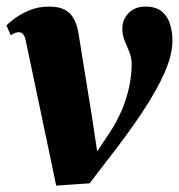

<svg xmlns="http://www.w3.org/2000/svg" viewBox="-25 -568 558 598"><path d="M55.5 -440Q52.5 -455 47.2 -461.2Q42 -467.5 34 -467.5Q26.5 -467.5 20.8 -465Q15 -462.5 8.5 -458L-5 -489Q4.5 -498.5 23.2 -512.2Q42 -526 68.8 -536.8Q95.5 -547.5 128.5 -547.5Q157.5 -547.5 176 -538Q194.5 -528.5 204.8 -509.8Q215 -491 219.5 -464L262.5 -197.5L283.5 -57L243.5 -45L314 -151Q338.5 -187.5 354 -224Q369.5 -260.5 377.2 -296.8Q385 -333 385 -369Q385 -388.5 377.8 -406Q370.5 -423.5 363.2 -441.5Q356 -459.5 356 -479Q356 -507 375.5 -527.2Q395 -547.5 428 -547.5Q461 -547.5 479.2 -532Q497.5 -516.5 504.8 -492.5Q512 -468.5 512 -443Q512.5 -399 488.2 -343.2Q464 -287.5 417.5 -217.5Q371 -147.5 303.5 -61.5L254 3L150 10L114.5 -159.5Z"/></svg>

Font: Merriweather 72pt Black
Style: Italic
Weight: 900
Italic angle: -7.8°
Version: Version 2.101